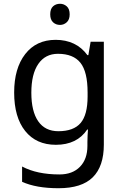

<svg xmlns="http://www.w3.org/2000/svg" viewBox="-20 -757 655 1017"><path d="M275 -546Q328 -546 370.5 -526Q413 -506 443 -465H448L460 -536H530V9Q530 124 471.5 182Q413 240 290 240Q172 240 97 206V125Q176 167 295 167Q364 167 403.5 126.5Q443 86 443 16V-5Q443 -17 444 -39.5Q445 -62 446 -71H442Q388 10 276 10Q172 10 113.5 -63Q55 -136 55 -267Q55 -395 113.5 -470.5Q172 -546 275 -546ZM287 -472Q220 -472 183 -418.5Q146 -365 146 -266Q146 -167 182.5 -114.5Q219 -62 289 -62Q370 -62 407 -105.5Q444 -149 444 -246V-267Q444 -377 406 -424.5Q368 -472 287 -472ZM298 -737Q318 -737 333.5 -723.5Q349 -710 349 -681Q349 -653 333.5 -639Q318 -625 298 -625Q276 -625 261 -639Q246 -653 246 -681Q246 -710 261 -723.5Q276 -737 298 -737Z"/></svg>

Font: Noto Sans Khudawadi
Style: Regular
Weight: 400
Designer: Monotype Design Team
Foundry: Monotype Imaging Inc.
Version: Version 2.003; ttfautohint (v1.8.4.7-5d5b)